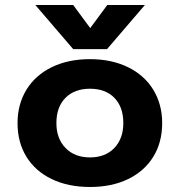

<svg xmlns="http://www.w3.org/2000/svg" viewBox="-20 -731 700 766"><path d="M121 -711H272L340 -619L408 -711H558L407 -535H272ZM50 -240Q50 -315 85.5 -373Q121 -431 186.5 -463Q252 -495 339 -495Q425 -495 490.5 -463Q556 -431 591.5 -373Q627 -315 627 -240Q627 -163 591.5 -105.5Q556 -48 491 -16.5Q426 15 339 15Q252 15 186.5 -16.5Q121 -48 85.5 -105.5Q50 -163 50 -240ZM472 -240Q472 -304 436.5 -340.5Q401 -377 339 -377Q277 -377 241 -340.5Q205 -304 205 -240Q205 -178 241.5 -140.5Q278 -103 339 -103Q400 -103 436 -140.5Q472 -178 472 -240Z"/></svg>

Font: Prompt SemiBold
Style: Regular
Weight: 600
Designer: Katatrad Team
Foundry: CadsonDemak
Version: Version 1.000